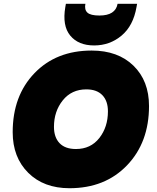

<svg xmlns="http://www.w3.org/2000/svg" viewBox="-20 -987 828 1014"><path d="M767 -427Q767 -235 651 -114Q535 7 347 7Q211 7 129 -74.5Q47 -156 47 -289Q47 -481 162 -600.5Q277 -720 464 -720Q603 -720 685 -640Q767 -560 767 -427ZM265 -317Q265 -262 294.5 -231Q324 -200 381 -200Q459 -200 504.5 -258Q550 -316 550 -399Q550 -454 520.5 -484.5Q491 -515 436 -515Q358 -515 311.5 -457Q265 -399 265 -317ZM701 -950Q684 -851 622 -799Q560 -747 477 -747Q394 -747 351 -799Q308 -851 325 -950L328 -967H431Q425 -936 441.5 -920.5Q458 -905 505 -905Q590 -905 601 -967H704Z"/></svg>

Font: Poppins Black
Style: Italic
Weight: 900
Italic angle: -10°
Designer: Ninad Kale (Devanagari), Jonny Pinhorn (Latin)
Foundry: Indian Type Foundry
Version: Version 3.200;PS 1.000;hotconv 16.6.54;makeotf.lib2.5.65590